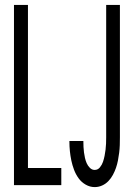

<svg xmlns="http://www.w3.org/2000/svg" viewBox="-20 -755 540 783"><path d="M37 0V-735H94V-70H230V0ZM366 8Q347 8 329.5 -2Q312 -12 300.5 -28Q289 -44 282 -62.5Q275 -81 271 -100Q267 -119 265 -138.5Q263 -158 263 -178Q263 -178 263 -178.5Q263 -179 263 -180H320Q320 -179 320 -179Q320 -179 320 -179Q320 -167 320.5 -156Q321 -145 322.5 -133.5Q324 -122 326.5 -111Q329 -100 333.5 -89.5Q338 -79 346.5 -70.5Q355 -62 366 -62Q379 -62 387.5 -72.5Q396 -83 400 -95Q404 -107 406.5 -119.5Q409 -132 410.5 -144.5Q412 -157 412.5 -169.5Q413 -182 413 -195V-735H469V-195Q469 -179 468.5 -163.5Q468 -148 466 -132Q464 -116 461 -100.5Q458 -85 453 -70.5Q448 -56 440.5 -42Q433 -28 422 -16.5Q411 -5 396.5 1.5Q382 8 366 8Z"/></svg>

Font: Zed Mono
Style: Regular
Weight: 400
Monospace: yes
Designer: Belleve Invis
Foundry: Belleve Invis
Version: Version 1.0.0; ttfautohint (v1.8.4)